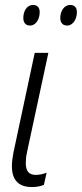

<svg xmlns="http://www.w3.org/2000/svg" viewBox="-20 -744 330 774"><path d="M251 -641C274 -641 290 -667 290 -695C290 -713 281 -724 263 -724C237 -724 223 -697 223 -672C223 -652 233 -641 251 -641ZM101 -641C125 -641 140 -667 140 -695C140 -713 131 -724 113 -724C87 -724 74 -697 74 -672C74 -652 84 -641 101 -641ZM108 10C128 10 144 7 157 1L168 -48C154 -42 139 -39 124 -39C97 -39 84 -54 84 -86C84 -98 85 -113 89 -131L175 -531H120L34 -128C30 -107 28 -89 28 -74C28 -16 57 10 108 10Z"/></svg>

Font: Noto Sans Condensed Light
Style: Italic
Weight: 300
Width: 3
Italic angle: -12°
Designer: Monotype Design Team
Foundry: Monotype Imaging Inc.
Version: Version 2.013